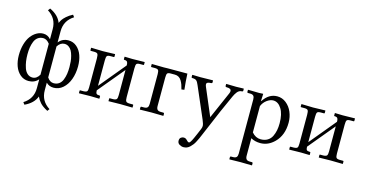

<svg xmlns="http://www.w3.org/2000/svg" viewBox="-88 -1103 3374 1757"><g transform="rotate(15 1599.0 -224.5)"><path d="M211.4 -27.8Q251.5 -27.8 276.9 -72.3V-365.2Q248.5 -401.9 216.3 -401.9Q186.5 -401.9 165.5 -386.5Q144.5 -371.1 133.5 -344Q122.6 -316.9 117.9 -287.1Q113.3 -257.3 113.3 -221.7Q113.3 -187 117.9 -155.5Q122.6 -124 132.8 -94Q143.1 -64 163.3 -45.9Q183.6 -27.8 211.4 -27.8ZM417.5 -401.9Q378.9 -401.9 351.6 -359.9V-66.4Q376.5 -27.8 412.6 -27.8Q442.4 -27.8 463.4 -43.2Q484.4 -58.6 495.1 -85.7Q505.9 -112.8 510.5 -142.3Q515.1 -171.9 515.1 -207.5Q515.1 -234.9 512.7 -260.3Q510.3 -285.6 503.2 -312.3Q496.1 -338.9 485.6 -358.2Q475.1 -377.4 457.5 -389.6Q439.9 -401.9 417.5 -401.9ZM351.6 55.7Q351.6 156.7 438 210.9L422.9 231.4Q374 206.1 350.3 179.4Q326.7 152.8 314.5 124.5Q289.1 192.9 205.6 231.4L190.4 210.9Q276.9 157.2 276.9 55.7V-28.3Q241.7 12.2 185.1 12.2Q139.6 12.2 105.7 -16.8Q71.8 -45.9 55.4 -92Q39.1 -138.2 39.1 -193.4Q39.1 -251 53 -298.8Q66.9 -346.7 90.3 -377.4Q113.8 -408.2 143.6 -425Q173.3 -441.9 206.1 -441.9Q248 -441.9 276.9 -407.7V-503.9Q276.9 -605.5 190.4 -659.2L205.6 -679.7Q289.1 -641.1 314.5 -572.8Q322.3 -590.3 331.8 -605Q341.3 -619.6 365 -640.9Q388.7 -662.1 422.9 -679.7L438 -659.2Q351.6 -605 351.6 -503.9V-397.5Q386.2 -441.9 443.8 -441.9Q489.7 -441.9 523.4 -412.6Q557.1 -383.3 573.2 -337.2Q589.4 -291 589.4 -234.4Q589.4 -166.5 568.8 -110.6Q548.3 -54.7 510 -21.2Q471.7 12.2 422.9 12.2Q379.9 12.2 351.6 -16.6Z M772 -427.7 886.2 -430.7 888.2 -428.7V-407.7Q888.2 -401.9 882.3 -401.9H852.1Q825.2 -401.9 818.4 -392.1Q811.5 -382.3 811.5 -349.6V-109.9L1017.1 -357.9Q1017.1 -369.1 1016.4 -375.2Q1015.6 -381.3 1012.5 -388.4Q1009.3 -395.5 1002 -398.7Q994.6 -401.9 982.9 -401.9Q977.5 -401.9 977.5 -406.7V-428.7L979 -430.7Q1023.4 -428.7 1052.2 -428.7L1167 -430.7L1168.5 -428.7V-407.7Q1168.5 -401.9 1162.6 -401.9H1132.3Q1105.5 -401.9 1098.6 -392.3Q1091.8 -382.8 1091.8 -350.1V-77.1Q1091.8 -47.9 1099.1 -38.1Q1106.4 -28.3 1132.3 -27.8H1162.6Q1168.5 -27.8 1168.5 -22.5V-1L1167 1Q1097.2 -1 1052.2 -1L940.4 1V-1V-22.9Q940.4 -27.8 945.8 -27.8H976.6Q1002.9 -28.8 1010 -38.8Q1017.1 -48.8 1017.1 -77.1V-314.9L811.5 -67.4V-65.4Q811.5 -44.4 818.4 -36.1Q825.2 -27.8 848.6 -27.8Q854.5 -27.8 854.5 -22.5V-1L853 1Q803.7 -1 772 -1L661.6 1L660.2 -1V-22.9Q660.2 -27.8 665.5 -27.8H696.3Q723.1 -28.8 730 -38.1Q736.8 -47.4 736.8 -75.2V-348.6Q736.8 -381.8 729.7 -391.8Q722.7 -401.9 696.3 -401.9H666Q660.6 -401.9 660.6 -406.7V-428.7L663.1 -430.7Z M1311.5 -71.8V-354Q1311.5 -383.3 1304.2 -392.6Q1296.9 -401.9 1271 -401.9H1240.2Q1234.9 -401.9 1234.9 -407.2V-428.7L1237.3 -430.7L1349.1 -428.7L1387.2 -429.7H1572.8Q1575.7 -356.4 1584.5 -279.3L1557.6 -275.4Q1551.8 -299.8 1545.2 -318.1Q1538.6 -336.4 1528.1 -354.2Q1517.6 -372.1 1501.5 -381.6Q1485.4 -391.1 1464.8 -391.1H1425.3Q1400.4 -391.1 1393.3 -381.8Q1386.2 -372.6 1386.2 -340.8V-71.8Q1386.2 -49.3 1396 -38.6Q1405.8 -27.8 1429.2 -27.8H1452.6Q1460.9 -27.8 1460.9 -19.5V-1L1459 1Q1386.2 -1 1347.2 -1L1239.3 1L1237.3 -1V-19.5Q1237.3 -27.8 1245.1 -27.8H1268.6Q1292.5 -27.8 1302 -38.6Q1311.5 -49.3 1311.5 -71.8Z M1815.9 -409.7Q1815.9 -406.2 1812.5 -404.1Q1809.1 -401.9 1805.2 -401.9Q1762.2 -401.9 1762.2 -379.9Q1762.2 -371.1 1768.1 -356.9L1877.9 -98.6L1989.3 -352.5Q1995.6 -366.7 1995.6 -376.5Q1995.6 -401.9 1954.1 -401.9H1949.7Q1946.3 -401.9 1943.1 -404.3Q1939.9 -406.7 1939.9 -409.2V-427.7L1941.9 -430.7Q2001 -428.7 2036.1 -428.7L2105 -430.7L2107.4 -428.7V-409.7Q2107.4 -401.9 2096.7 -401.9Q2083.5 -401.9 2072.3 -396Q2061 -390.1 2052 -378.2Q2043 -366.2 2037.8 -357.2Q2032.7 -348.1 2025.9 -334Q1970.7 -217.3 1848.6 74.2Q1838.9 97.7 1832.8 111.1Q1826.7 124.5 1815.9 145.8Q1805.2 167 1795.4 179.4Q1785.6 191.9 1772.5 204.8Q1759.3 217.8 1744.1 223.9Q1729 230 1711.9 230Q1692.4 230 1673.1 218.5Q1653.8 207 1653.8 183.1Q1653.8 163.1 1665.8 153.6Q1677.7 144 1692.4 144Q1711.4 144 1723.1 157.7Q1738.3 175.3 1749.5 175.3Q1754.9 175.3 1763.7 162.4Q1772.5 149.4 1784.4 123Q1796.4 96.7 1804.2 78.1Q1812 59.6 1825.2 28.3Q1832.5 11.7 1832.5 -2.9Q1832.5 -20.5 1815.9 -59.6L1689.5 -352.5Q1677.7 -381.8 1665.8 -391.8Q1653.8 -401.9 1628.4 -401.9Q1618.7 -401.9 1618.7 -409.2V-428.7L1621.1 -430.7Q1664.6 -428.7 1695.3 -428.7L1814 -430.7L1815.9 -427.7Z M2291 -314.5V-64.9Q2326.7 -22.5 2375 -22.5Q2413.1 -22.5 2439.9 -38.8Q2466.8 -55.2 2480.5 -83.5Q2494.1 -111.8 2500 -142.1Q2505.9 -172.4 2505.9 -208.5Q2505.9 -295.9 2474.6 -345.9Q2443.4 -396 2396 -396Q2368.2 -396 2337.4 -373.8Q2306.6 -351.6 2291 -314.5ZM2291 -428.7 2288.1 -361.8H2291Q2343.3 -441.9 2422.4 -441.9Q2469.2 -441.9 2506.8 -412.1Q2544.4 -382.3 2564.2 -335.4Q2584 -288.6 2584 -235.4Q2584 -116.7 2513.7 -46.4Q2455.1 12.2 2380.9 12.2Q2330.6 12.2 2291 -9.8V156.2Q2291 178.7 2300.8 189.5Q2310.5 200.2 2334 200.2H2353Q2361.3 200.2 2361.3 208.5V227.1L2359.4 229Q2291 227.1 2252 227.1L2148.4 229L2146.5 227.1V208.5Q2146.5 200.2 2154.3 200.2H2173.3Q2197.3 200.2 2206.8 189.5Q2216.3 178.7 2216.3 156.2V-357.9Q2216.3 -380.4 2206.8 -391.1Q2197.3 -401.9 2173.3 -401.9H2154.3Q2146.5 -401.9 2146.5 -410.2V-428.7L2148.4 -430.7Q2216.3 -428.7 2252 -428.7L2289.1 -430.7Z M2764.2 -427.7 2878.4 -430.7 2880.4 -428.7V-407.7Q2880.4 -401.9 2874.5 -401.9H2844.2Q2817.4 -401.9 2810.5 -392.1Q2803.7 -382.3 2803.7 -349.6V-109.9L3009.3 -357.9Q3009.3 -369.1 3008.5 -375.2Q3007.8 -381.3 3004.6 -388.4Q3001.5 -395.5 2994.1 -398.7Q2986.8 -401.9 2975.1 -401.9Q2969.7 -401.9 2969.7 -406.7V-428.7L2971.2 -430.7Q3015.6 -428.7 3044.4 -428.7L3159.2 -430.7L3160.6 -428.7V-407.7Q3160.6 -401.9 3154.8 -401.9H3124.5Q3097.7 -401.9 3090.8 -392.3Q3084 -382.8 3084 -350.1V-77.1Q3084 -47.9 3091.3 -38.1Q3098.6 -28.3 3124.5 -27.8H3154.8Q3160.6 -27.8 3160.6 -22.5V-1L3159.2 1Q3089.4 -1 3044.4 -1L2932.6 1V-1V-22.9Q2932.6 -27.8 2938 -27.8H2968.8Q2995.1 -28.8 3002.2 -38.8Q3009.3 -48.8 3009.3 -77.1V-314.9L2803.7 -67.4V-65.4Q2803.7 -44.4 2810.5 -36.1Q2817.4 -27.8 2840.8 -27.8Q2846.7 -27.8 2846.7 -22.5V-1L2845.2 1Q2795.9 -1 2764.2 -1L2653.8 1L2652.3 -1V-22.9Q2652.3 -27.8 2657.7 -27.8H2688.5Q2715.3 -28.8 2722.2 -38.1Q2729 -47.4 2729 -75.2V-348.6Q2729 -381.8 2721.9 -391.8Q2714.8 -401.9 2688.5 -401.9H2658.2Q2652.8 -401.9 2652.8 -406.7V-428.7L2655.3 -430.7Z"/></g></svg>

Font: Libertinage
Style: f
Weight: 400
Designer: OSP
Foundry: OSP
Version: Version 1.0; 2008; OFL relea